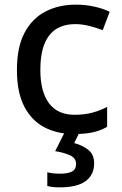

<svg xmlns="http://www.w3.org/2000/svg" viewBox="-20 -568 525 828"><path d="M300 10Q227 10 171.5 -19Q116 -48 84.5 -109Q53 -170 53 -266Q53 -365 86 -427Q119 -489 176.5 -518.5Q234 -548 307 -548Q350 -548 389 -539Q428 -530 453 -517L423 -438Q397 -448 365.5 -456Q334 -464 305 -464Q154 -464 154 -267Q154 -172 191.5 -122.5Q229 -73 301 -73Q345 -73 379.5 -82.5Q414 -92 442 -107V-21Q414 -5 381 2.5Q348 10 300 10ZM386 136Q386 186 349.5 213Q313 240 237 240Q204 240 184 234V175Q207 181 240 181Q272 181 290 172Q308 163 308 139Q308 114 282.5 102Q257 90 218 84L260 0H324L300 49Q335 58 360.5 78Q386 98 386 136Z"/></svg>

Font: Noto Sans Kayah Li Medium
Style: Regular
Weight: 500
Designer: Monotype Design Team, Sérgio Martins
Foundry: Monotype Imaging Inc.
Version: Version 2.002; ttfautohint (v1.8.4.7-5d5b)